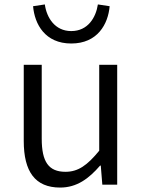

<svg xmlns="http://www.w3.org/2000/svg" viewBox="-20 -832 642 865"><path d="M251 13C326 13 380 -27 431 -86H434L441 0H508V-540H427V-153C373 -87 332 -58 275 -58C199 -58 168 -103 168 -207V-540H87V-197C87 -59 138 13 251 13ZM301 -636C419 -636 467 -723 474 -804L421 -812C412 -753 376 -692 301 -692C227 -692 190 -753 182 -812L129 -804C136 -723 183 -636 301 -636Z"/></svg>

Font: Noto Sans CJK JP DemiLight
Style: Regular
Weight: 350
Designer: Ryoko NISHIZUKA (kana & ideographs); Paul D. Hunt (Latin, Greek & Cyrillic); Wenlong ZHANG (bopomofo); Sandoll Communica
Foundry: Adobe Systems Incorporated
Version: Version 1.004;PS 1.004;hotconv 1.0.82;makeotf.lib2.5.63406